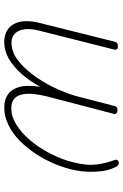

<svg xmlns="http://www.w3.org/2000/svg" viewBox="142 -701 578 902"><g transform="rotate(90 431.0 -250.0)"><path d="M178 19Q149 19 127.5 8Q106 -3 93.5 -25Q81 -47 79.5 -78Q78 -109 88 -148L176 -500Q178 -508 183 -511.5Q188 -515 198 -515Q207 -515 210.5 -511Q214 -507 213 -498L123 -141Q114 -105 117.5 -76.5Q121 -48 137 -31.5Q153 -15 181 -15Q222 -15 259.5 -42.5Q297 -70 330.5 -114.5Q364 -159 389.5 -211.5Q415 -264 430 -314L478 -499Q479 -506 484.5 -509.5Q490 -513 498 -513Q506 -513 511.5 -509Q517 -505 515 -496L433 -182Q423 -141 421 -109.5Q419 -78 426 -56.5Q433 -35 448.5 -24.5Q464 -14 490 -14Q523 -14 555.5 -32Q588 -50 618 -80Q648 -110 673 -148.5Q698 -187 716.5 -229Q735 -271 744 -312Q751 -339 753.5 -367Q756 -395 751 -427Q746 -459 733 -496Q730 -503 730.5 -508Q731 -513 735 -516Q739 -519 746 -519Q752 -519 757 -514.5Q762 -510 766 -501Q780 -472 784 -440.5Q788 -409 787 -376.5Q786 -344 780 -315Q771 -269 751.5 -221.5Q732 -174 703.5 -130.5Q675 -87 641 -53.5Q607 -20 567 -0.5Q527 19 485 19Q449 19 424 2Q399 -15 388.5 -52Q378 -89 388 -151Q361 -100 327 -62Q293 -24 256 -2.5Q219 19 178 19Z"/></g></svg>

Font: Playwrite IS Thin
Style: Regular
Weight: 250
Designer: Veronika Burian, José Scaglione
Foundry: TypeTogether
Version: Version 1.002